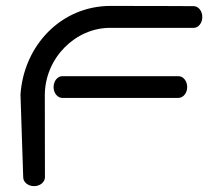

<svg xmlns="http://www.w3.org/2000/svg" viewBox="-20 -635 754 655"><path d="M589 -301C604.9 -301.4 618.6 -317.1 618.6 -338C618.6 -358.9 604.9 -375.1 589 -375.1H192.4C176.8 -375.1 162.8 -358.9 162.8 -338C162.8 -317.1 176.6 -301 192.4 -301ZM133.3 -30.2C133.2 -30.2 132.9 -183.1 132.9 -310C132.9 -436.8 237.2 -540 355.1 -540C473 -540 640.6 -539.9 640.6 -539.9C656.5 -539.9 670.2 -556.1 670.2 -577C670.2 -597.9 656.6 -614 640.8 -614C640.8 -614 526.9 -614.8 357.2 -614.8C187.6 -614.8 60.9 -478.7 49.9 -312.3C49.9 -312.3 59.2 -30.2 59.2 -30.2C59.2 -14 75.3 0 96.2 0C117.1 0 133.2 -14 133.3 -30.2Z"/></svg>

Font: Hi.
Style: Tall Regular
Weight: 400
Designer: Mew Too, Robert Jablonski
Foundry: Cannot Into Space Fonts
Version: Version 1.996